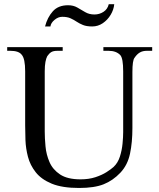

<svg xmlns="http://www.w3.org/2000/svg" viewBox="-20 -889 763 924"><path d="M712.4 -644.5H687Q666.5 -644.5 652.6 -636.2Q638.7 -627.9 627.4 -610.8Q617.2 -598.6 617.2 -542V-272.5Q617.2 -204.1 605.7 -149.4Q594.2 -94.7 559.1 -57.6Q523.4 -20 478.8 -2.2Q434.1 15.6 360.8 15.6Q279.3 15.6 229 -5.1Q178.7 -25.9 151.9 -60.1Q125 -94.2 114.5 -134.5Q104 -174.8 102.5 -214.6Q101.1 -254.4 101.1 -285.6V-545.4Q101.1 -606.9 84.5 -625.5Q70.3 -644.5 29.8 -644.5H14.6V-662.1H281.7V-644.5H256.8Q236.8 -644.5 226.6 -638.2Q216.3 -631.8 207.5 -618.7Q202.1 -608.9 198.7 -591.1Q195.3 -573.2 195.3 -545.4V-256.3Q195.3 -224.1 199 -184.6Q202.6 -145 218.3 -108.9Q233.9 -72.8 269.3 -49.3Q304.7 -25.9 367.7 -25.9Q407.2 -25.9 438.7 -36.1Q470.2 -46.4 492.4 -60.5Q514.6 -74.7 526.4 -85.4Q547.4 -105 557.1 -135.7Q566.9 -166.5 569.8 -198.5Q572.8 -230.5 572.8 -253.4V-545.4Q572.8 -607.9 559.1 -623.5Q539.6 -644.5 502.4 -644.5H477.5V-662.1H712.4ZM503.4 -868.7H529.8Q527.3 -842.3 512.5 -817.6Q497.6 -793 474.6 -777.3Q451.7 -761.7 423.8 -761.7Q396.5 -761.7 379.2 -768.8Q361.8 -775.9 348.4 -784.9Q335 -793.9 319.3 -801Q303.7 -808.1 279.3 -808.1Q259.8 -808.1 242.2 -793.2Q224.6 -778.3 222.7 -761.7H196.8Q208 -805.2 234.1 -834.5Q260.3 -863.8 307.6 -863.8Q333 -863.8 352.1 -852.8Q371.1 -841.8 390.1 -830.6Q409.2 -819.3 434.6 -819.3Q458.5 -819.3 478 -832Q497.6 -844.7 503.4 -868.7Z"/></svg>

Font: BabelStone Roman
Style: Regular
Weight: 400
Designer: Walt Agee, Victor Gaultney, Peter Martin, Debbi Hosken, Becca Hirsbrunner (SIL); Andrew West (BabelStone)
Foundry: BabelStone
Version: Version 16.000